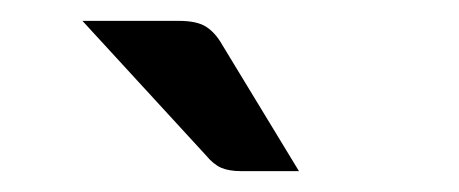

<svg xmlns="http://www.w3.org/2000/svg" viewBox="-20 -746 440 184"><path d="M266.5 -582H211Q199.5 -582 192 -585.2Q184.5 -588.5 177.5 -597L59 -726H151.5Q169 -726 177.8 -720.2Q186.5 -714.5 193 -703Z"/></svg>

Font: Verano Sans Medium
Style: Regular
Weight: 500
Designer: Lukasz Dziedzic with Adam Twardoch and Botio Nikoltchev
Foundry: tyPoland Lukasz Dziedzic
Version: Version 3.001;December 28, 2019;FontCreator 12.0.0.2547 64-b